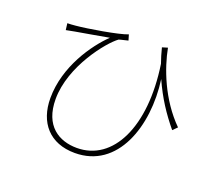

<svg xmlns="http://www.w3.org/2000/svg" viewBox="-123 -886 1246 1093"><g transform="rotate(20 500.0 -339.5)"><path d="M928 -305C804 -428 741 -596 719 -712L686 -702C694 -670 703 -640 713 -612C768 -247 644 2 426 2C318 2 218 -56 218 -219C218 -419 381 -618 439 -659C452 -664 482 -669 494 -673L484 -707C433 -686 250 -656 183 -650C165 -648 145 -647 133 -647L138 -607C157 -611 176 -614 190 -617C233 -625 327 -640 389 -652C307 -573 188 -405 188 -214C188 -66 272 33 425 33C683 33 782 -255 744 -531C788 -432 840 -354 902 -279Z"/></g></svg>

Font: Noto Sans CJK JP Thin
Style: Regular
Weight: 250
Designer: Ryoko NISHIZUKA (kana & ideographs); Paul D. Hunt (Latin, Greek & Cyrillic); Wenlong ZHANG (bopomofo); Sandoll Communica
Foundry: Adobe Systems Incorporated
Version: Version 1.004;PS 1.004;hotconv 1.0.82;makeotf.lib2.5.63406